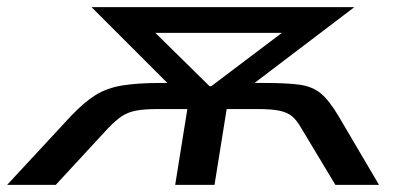

<svg xmlns="http://www.w3.org/2000/svg" viewBox="-53 -517 1136 537"><path d="M-33 0 145 -192Q182 -231 214 -251Q246 -271 289 -278Q332 -285 397 -285H481L440 -260L203 -497H938L626 -260L601 -285H683Q750 -285 785.5 -280Q821 -275 844.5 -255.5Q868 -236 894 -192L1007 0H885L790 -158Q777 -181 763.5 -192Q750 -203 728 -207.5Q706 -212 666 -212H581L547 0H437L471 -212H389Q350 -212 327 -207.5Q304 -203 287 -191.5Q270 -180 249 -158L103 0ZM533 -276H538L779 -458L780 -425H343L348 -458Z"/></svg>

Font: Nunito Sans 7pt Expanded Medium
Style: Italic
Weight: 500
Width: 7
Italic angle: -9°
Designer: Vernon Adams
Foundry: Vernon Adams
Version: Version 3.101;gftools[0.9.27]